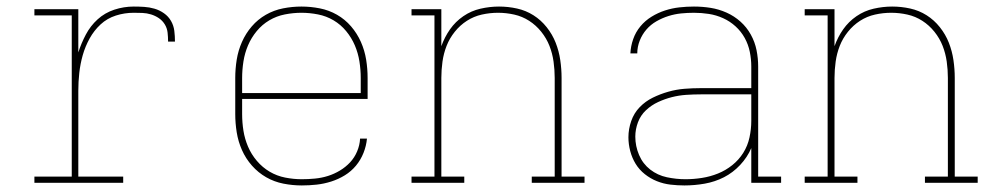

<svg xmlns="http://www.w3.org/2000/svg" viewBox="-20 -558 3040 586"><path d="M85 0V-19H199V-511H85V-530H219V-398Q228 -426 242 -452.5Q256 -479 278 -499Q300 -519 329 -528.5Q358 -538 388 -538Q404 -538 420 -537Q436 -536 451.5 -531.5Q467 -527 480.5 -517.5Q494 -508 502 -494Q510 -480 512 -464Q514 -448 514 -431H493Q493 -445 491.5 -458.5Q490 -472 483 -483.5Q476 -495 465 -502.5Q454 -510 441 -514Q428 -518 414.5 -518.5Q401 -519 388 -519Q360 -519 333.5 -510.5Q307 -502 287 -483.5Q267 -465 253.5 -440.5Q240 -416 232.5 -389.5Q225 -363 222 -335.5Q219 -308 219 -281V-19H356V0Z M901 8Q873 8 845 2.5Q817 -3 792.5 -17Q768 -31 749 -52.5Q730 -74 718.5 -100Q707 -126 702.5 -154Q698 -182 698 -210V-320Q698 -348 702.5 -376Q707 -404 718.5 -430Q730 -456 748.5 -477.5Q767 -499 791.5 -513Q816 -527 844 -532.5Q872 -538 900 -538Q928 -538 956 -532.5Q984 -527 1008.5 -513Q1033 -499 1051.5 -477.5Q1070 -456 1081.5 -430Q1093 -404 1097.5 -376Q1102 -348 1102 -320V-256H719V-210Q719 -184 723 -159Q727 -134 737 -110.5Q747 -87 764 -67Q781 -47 803 -34Q825 -21 850.5 -16Q876 -11 901 -11Q921 -11 941.5 -13Q962 -15 981 -21Q1000 -27 1017.5 -37.5Q1035 -48 1048.5 -62.5Q1062 -77 1070 -96Q1078 -115 1079 -135H1100Q1098 -113 1089.5 -91.5Q1081 -70 1066.5 -52.5Q1052 -35 1032.5 -23Q1013 -11 991 -4Q969 3 946.5 5.5Q924 8 901 8ZM719 -274H1081V-320Q1081 -345 1077 -370.5Q1073 -396 1063 -419.5Q1053 -443 1036.5 -463Q1020 -483 998 -496Q976 -509 950.5 -514Q925 -519 900 -519Q875 -519 849.5 -514Q824 -509 802 -496Q780 -483 763.5 -463Q747 -443 737 -419.5Q727 -396 723 -370.5Q719 -345 719 -320Z M1236 0V-19H1306V-511H1236V-530H1327V-417Q1337 -445 1353.5 -468.5Q1370 -492 1394 -508.5Q1418 -525 1446.5 -531.5Q1475 -538 1503 -538Q1531 -538 1558 -532Q1585 -526 1608 -511.5Q1631 -497 1648.5 -475Q1666 -453 1676 -427.5Q1686 -402 1690 -374.5Q1694 -347 1694 -320V-19H1764V0H1603V-19H1673V-320Q1673 -345 1669.5 -370Q1666 -395 1657 -418Q1648 -441 1632 -461Q1616 -481 1595 -494.5Q1574 -508 1549.5 -513.5Q1525 -519 1500 -519Q1475 -519 1450.5 -513.5Q1426 -508 1405 -494.5Q1384 -481 1368 -461Q1352 -441 1343 -418Q1334 -395 1330.5 -370Q1327 -345 1327 -320V-19H1397V0Z M2069 8Q2048 8 2026.5 5.5Q2005 3 1985 -5Q1965 -13 1948 -26.5Q1931 -40 1920 -58Q1909 -76 1903.5 -97Q1898 -118 1898 -139Q1898 -164 1906.5 -188.5Q1915 -213 1932.5 -231Q1950 -249 1972.5 -260Q1995 -271 2019.5 -278Q2044 -285 2069 -287Q2094 -289 2119 -289H2273V-355Q2273 -377 2268.5 -399.5Q2264 -422 2253 -442Q2242 -462 2225 -477.5Q2208 -493 2187 -502.5Q2166 -512 2143.5 -515.5Q2121 -519 2098 -519Q2078 -519 2058.5 -517Q2039 -515 2020 -509Q2001 -503 1983.5 -493Q1966 -483 1953 -468Q1940 -453 1932.5 -434Q1925 -415 1925 -395H1904Q1905 -417 1912.5 -438.5Q1920 -460 1934.5 -477.5Q1949 -495 1968.5 -507Q1988 -519 2009.5 -526Q2031 -533 2053.5 -535.5Q2076 -538 2098 -538Q2124 -538 2149 -534Q2174 -530 2197.5 -519.5Q2221 -509 2240 -492Q2259 -475 2271.5 -452.5Q2284 -430 2289 -405Q2294 -380 2294 -355V-19H2364V0H2273V-106Q2261 -78 2239 -54.5Q2217 -31 2189.5 -17Q2162 -3 2131 2.5Q2100 8 2069 8ZM2072 -11Q2097 -11 2122.5 -15Q2148 -19 2171.5 -28.5Q2195 -38 2215 -54Q2235 -70 2248.5 -91.5Q2262 -113 2267.5 -138.5Q2273 -164 2273 -189V-270H2119Q2097 -270 2074.5 -268.5Q2052 -267 2030.5 -261.5Q2009 -256 1988.5 -246.5Q1968 -237 1951.5 -221.5Q1935 -206 1927 -184.5Q1919 -163 1919 -141Q1919 -112 1930.5 -85Q1942 -58 1964.5 -40.5Q1987 -23 2015.5 -17Q2044 -11 2072 -11Z M2436 0V-19H2506V-511H2436V-530H2527V-417Q2537 -445 2553.5 -468.5Q2570 -492 2594 -508.5Q2618 -525 2646.5 -531.5Q2675 -538 2703 -538Q2731 -538 2758 -532Q2785 -526 2808 -511.5Q2831 -497 2848.5 -475Q2866 -453 2876 -427.5Q2886 -402 2890 -374.5Q2894 -347 2894 -320V-19H2964V0H2803V-19H2873V-320Q2873 -345 2869.5 -370Q2866 -395 2857 -418Q2848 -441 2832 -461Q2816 -481 2795 -494.5Q2774 -508 2749.5 -513.5Q2725 -519 2700 -519Q2675 -519 2650.5 -513.5Q2626 -508 2605 -494.5Q2584 -481 2568 -461Q2552 -441 2543 -418Q2534 -395 2530.5 -370Q2527 -345 2527 -320V-19H2597V0Z"/></svg>

Font: Iosevka Slab Thin Extended
Style: Regular
Weight: 100
Width: 7
Monospace: yes
Designer: Belleve Invis
Foundry: Belleve Invis
Version: Version 11.1.1; ttfautohint (v1.8.3)